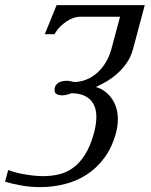

<svg xmlns="http://www.w3.org/2000/svg" viewBox="-89 -539 603 767"><path d="M206.1 -211.4Q231 -211.4 254.4 -220.5Q277.8 -229.5 297.6 -246.6Q317.4 -263.7 332.5 -288.1Q347.7 -312.5 356 -343.3L390.6 -472.2H230Q218.3 -472.2 204.1 -467.3Q189.9 -462.4 176.3 -453.1Q162.6 -443.8 150.1 -431.2Q137.7 -418.5 128.9 -402.3H89.8L137.2 -518.6H489.3L442.4 -342.8Q433.6 -310.5 416 -285.9Q398.4 -261.2 377.2 -242.9Q356 -224.6 333.7 -211.9Q311.5 -199.2 293.9 -191.4Q310.5 -187 326.4 -176.3Q342.3 -165.5 354.7 -149.2Q367.2 -132.8 374.5 -111.1Q381.8 -89.4 381.8 -62.5Q381.8 -37.1 374.5 -8.8Q358.9 49.8 328.1 91.3Q297.4 132.8 257.1 158.7Q216.8 184.6 169.2 196.5Q121.6 208.5 72.3 208.5Q33.7 208.5 -2.9 202.1Q-39.6 195.8 -68.8 186.5L-56.2 140.1Q-45.4 144.5 -29.5 148.9Q-13.7 153.3 5.1 156.7Q23.9 160.2 44.2 162.4Q64.5 164.6 84 164.6Q115.2 164.6 145.5 157.7Q175.8 150.9 202.4 131.8Q229 112.8 250.5 79.1Q272 45.4 286.6 -8.3Q295.9 -43.9 295.9 -71.8Q295.9 -97.7 288.1 -115.7Q280.3 -133.8 266.8 -145Q253.4 -156.2 235.1 -161.4Q216.8 -166.5 195.8 -166.5Q186 -162.6 177 -160.4Q168 -158.2 160.2 -158.2Q146.5 -158.2 137.7 -162.8Q128.9 -167.5 128.9 -179.2Q128.9 -189.9 133.3 -197Q137.7 -204.1 144.8 -208.5Q151.9 -212.9 160.6 -214.6Q169.4 -216.3 178.2 -216.3Q186 -216.3 193.1 -214.6Q200.2 -212.9 206.1 -211.4Z"/></svg>

Font: Arian Grqi
Style: Italic
Weight: 400
Italic angle: -15°
Designer: Ruben Hakobyan (Tarumian)
Foundry: Ruben Hakobyan (Tarumian)
Version: Version 1.002